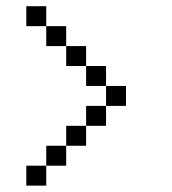

<svg xmlns="http://www.w3.org/2000/svg" viewBox="-20 -582 540 602"><path d="M125 -500H62.5V-562.5H125ZM62.5 -62.5H125V0H62.5ZM125 -125H187.5V-62.5H125ZM125 -500H187.5V-437.5H125ZM187.5 -187.5H250V-125H187.5ZM187.5 -437.5H250V-375H187.5ZM250 -250H312.5V-187.5H250ZM250 -375H312.5V-312.5H250ZM312.5 -312.5H375V-250H312.5Z"/></svg>

Font: 寒蝉点阵体 16px
Style: Regular
Weight: 400
Designer: Designed by Warren2060
Foundry: ChillType
Version: Version 1.000